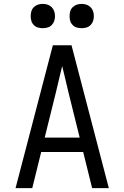

<svg xmlns="http://www.w3.org/2000/svg" viewBox="-20 -968 640 988"><path d="M60 0 188 -490 252 -735H348L412 -490L540 0H454L408 -186H192L146 0ZM210 -260H390L333 -490Q325 -525 316.5 -559.5Q308 -594 300 -628Q292 -594 283.5 -559.5Q275 -525 267 -490ZM400 -823Q387 -823 375 -826.5Q363 -830 354 -839Q345 -848 341.5 -860Q338 -872 338 -885Q338 -898 341.5 -910Q345 -922 354 -931Q363 -940 375 -944Q387 -948 400 -948Q413 -948 425 -944Q437 -940 446 -931Q455 -922 459 -910Q463 -898 463 -885Q463 -872 459 -860Q455 -848 446 -839Q437 -830 425 -826.5Q413 -823 400 -823ZM200 -823Q187 -823 175 -826.5Q163 -830 154 -839Q145 -848 141.5 -860Q138 -872 138 -885Q138 -898 141.5 -910Q145 -922 154 -931Q163 -940 175 -944Q187 -948 200 -948Q213 -948 225 -944Q237 -940 246 -931Q255 -922 259 -910Q263 -898 263 -885Q263 -872 259 -860Q255 -848 246 -839Q237 -830 225 -826.5Q213 -823 200 -823Z"/></svg>

Font: Iosevka Custom Extended
Style: Regular
Weight: 400
Width: 7
Monospace: yes
Designer: Belleve Invis
Foundry: Belleve Invis
Version: Version 11.2.4; ttfautohint (v1.8.4)